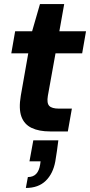

<svg xmlns="http://www.w3.org/2000/svg" viewBox="-20 -651 446 951"><path d="M228 0Q173 0 136.5 -17.5Q100 -35 86 -73.5Q72 -112 83 -177L120 -387H36L55 -496H139L178 -631H298L274 -496H406L387 -387H255L217 -176Q211 -140 224 -126.5Q237 -113 272 -113H336L316 0ZM108 280 118 226Q144 226 159 210.5Q174 195 179 163L181 148H126L145 44H269Q266 71 262 97Q258 123 254 148Q243 209 206.5 244.5Q170 280 108 280Z"/></svg>

Font: DM Sans 36pt
Style: Bold Italic
Weight: 700
Italic angle: -10°
Designer: Colophon Foundry, Jonny Pinhorn
Foundry: Colophon Foundry
Version: Version 4.004;gftools[0.9.30]